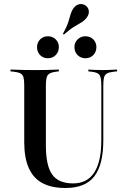

<svg xmlns="http://www.w3.org/2000/svg" viewBox="-20 -913 614 944"><path d="M99.2 -369.4V-492.7Q99.2 -518.5 95.6 -532.3Q91.9 -546 80.6 -552Q69.4 -558.1 47.6 -560.5L31.5 -562.1V-571Q43.5 -571 60.1 -570.2Q76.6 -569.4 98 -569Q119.4 -568.5 142.7 -568.5H152.4H162.1Q185.5 -568.5 205.6 -569Q225.8 -569.4 242.3 -570.2Q258.9 -571 269.4 -571V-562.1L255.6 -560.5Q224.2 -556.5 214.9 -544Q205.6 -531.5 205.6 -492.7V-369.4ZM301.6 11.3Q233.1 11.3 188.3 -12.9Q143.5 -37.1 121.4 -87.1Q99.2 -137.1 99.2 -212.9V-369.4H205.6V-197.6Q205.6 -98.4 236.7 -54.8Q267.7 -11.3 339.5 -11.3Q408.9 -11.3 443.5 -64.9Q478.2 -118.5 478.2 -223.4V-369.4H487.9V-222.6Q487.9 -104 444 -46.4Q400 11.3 301.6 11.3ZM478.2 -369.4V-492.7Q478.2 -531.5 469.4 -544.4Q460.5 -557.3 429 -560.5L414.5 -562.1V-571Q425.8 -570.2 443.5 -569.4Q461.3 -568.5 483.1 -568.5Q498.4 -568.5 512.1 -569Q525.8 -569.4 537.1 -570.2Q548.4 -571 555.6 -571V-562.1L539.5 -560.5Q517.7 -558.1 506.5 -552Q495.2 -546 491.5 -532.3Q487.9 -518.5 487.9 -492.7V-369.4ZM215.3 -626.6Q192.7 -626.6 177.4 -641.9Q162.1 -657.3 162.1 -681.5Q162.1 -704 177.4 -719.4Q192.7 -734.7 215.3 -734.7Q238.7 -734.7 254 -719.4Q269.4 -704 269.4 -681.5Q269.4 -658.1 254 -642.3Q238.7 -626.6 215.3 -626.6ZM400 -626.6Q377.4 -626.6 361.7 -641.9Q346 -657.3 346 -681.5Q346 -704 361.7 -719.4Q377.4 -734.7 400 -734.7Q423.4 -734.7 438.7 -719.4Q454 -704 454 -681.5Q454 -658.1 438.7 -642.3Q423.4 -626.6 400 -626.6ZM293.5 -742.7 289.5 -746.8Q308.9 -782.3 316.1 -805.6Q323.4 -829 327.8 -844.8Q332.3 -860.5 341.9 -873.4Q354.8 -890.3 372.2 -892.7Q389.5 -895.2 403.2 -883.9Q416.1 -873.4 416.9 -856.9Q417.7 -840.3 404.8 -824.2Q393.5 -810.5 379 -802Q364.5 -793.5 344.4 -781.5Q324.2 -769.4 293.5 -742.7Z"/></svg>

Font: Playfair 144pt SemiCondensed SemiBold
Style: Regular
Weight: 600
Width: 4
Designer: Claus Eggers Sørensen
Foundry: Claus Eggers Sørensen
Version: Version 2.203